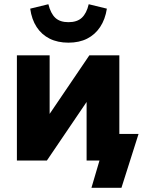

<svg xmlns="http://www.w3.org/2000/svg" viewBox="-20 -760 681 909"><path d="M413 129 451 0H390V-126H636L555 129ZM60 0V-498H215V-178H186L403 -498H545V0H390V-320H419L202 0ZM304 -558Q253 -558 215 -577Q177 -596 153.5 -632Q130 -668 123 -719L209 -740Q220 -696 242 -675.5Q264 -655 304 -655Q345 -655 367.5 -676Q390 -697 400 -740L486 -719Q478 -668 454 -632Q430 -596 392.5 -577Q355 -558 304 -558Z"/></svg>

Font: Nunito Sans 10pt SemiCondensed Black
Style: Regular
Weight: 900
Width: 4
Designer: Vernon Adams
Foundry: Vernon Adams
Version: Version 3.101;gftools[0.9.27]